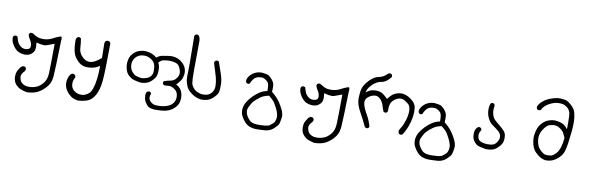

<svg xmlns="http://www.w3.org/2000/svg" viewBox="-49 -885 5099 1643"><g transform="rotate(10 2500.0 -63.0)"><path d="M100.1 137.2Q87.4 159.7 87.4 193.8Q87.4 205.6 90.8 220.7Q96.2 246.1 117.2 267.1Q134.3 284.2 157 292.7Q179.7 301.3 205.6 307.1Q248.5 307.1 285.6 294.4Q323.7 281.2 365.2 239.3Q406.7 197.3 411.6 135.3Q416.5 73.2 422.4 -174.8V-175.3Q423.8 -184.6 423.8 -188.2Q423.8 -191.9 423.6 -196Q423.3 -200.2 422.4 -204.3Q421.4 -208.5 419.2 -210.7Q417 -212.9 414.1 -212.9Q411.1 -212.9 407.7 -211.4Q379.9 -202.1 352.5 -187Q313.5 -165 267.1 -165Q252.9 -165 239.7 -167Q212.4 -171.4 181.2 -193.4L167.5 -199.7Q165.5 -200.2 163.6 -200.2Q154.3 -200.2 146 -194.3L140.1 -182.1Q144 -161.1 155.8 -144.5Q168.9 -126 173.8 -104.5Q175.8 -96.2 175.8 -88.9Q175.8 -73.2 167 -64.7Q158.2 -56.2 136.7 -54.2Q133.8 -54.2 131.3 -54.2Q108.4 -54.2 88.9 -70.3L81.1 -77.6Q65.9 -92.3 60.3 -110.1Q54.7 -127.9 48.8 -147.5L37.6 -152.8Q35.6 -153.3 33.7 -153.3Q23.4 -153.3 16.1 -147.5L10.3 -135.7Q10.3 -133.8 10.3 -132.3Q10.3 -106.4 21.2 -84.7Q32.2 -63 48.3 -44.4Q64 -26.4 83.5 -18.1Q110.4 -6.8 137.7 -6.8Q151.4 -6.8 164.1 -10.3Q183.6 -15.1 201.2 -32.7Q216.8 -47.9 219.2 -69.3Q220.7 -79.6 220.7 -87.4Q220.7 -104 218.3 -119.6L217.3 -126L223.6 -124.5Q259.8 -114.7 284.2 -114.7Q298.8 -114.7 309.1 -118.7Q337.4 -127.9 372.6 -142.1Q371.6 62.5 368.7 117.2Q365.7 171.9 338.4 203.6Q311 235.4 284.2 246.1Q252.4 258.8 218.8 258.8Q194.3 258.8 178.2 251.5Q151.9 239.3 142.6 219.2Q137.2 208 134.3 190.4Q133.8 187.5 133.8 184.1Q133.8 160.2 161.6 133.3L167.5 120.6Q168 118.7 168 116.9Q168 115.2 167.7 113.5Q167.5 111.8 167 108.9Q165.5 103.5 162.1 99.1L150.4 93.3L136.2 94.2L119.6 106.4Q108.9 121.6 100.1 137.2Z M527.8 168Q527.8 190.9 535.2 210Q546.4 237.8 570.8 262.2Q590.8 282.2 609.9 289.8Q628.9 297.4 648.9 301.3Q684.1 301.3 726.6 288.6Q768.6 276.4 796.6 228.3Q824.7 180.2 832.5 99.9Q840.3 19.5 841.3 -215.8V-216.3Q842.8 -230.5 835.9 -239.7L822.3 -245.6Q819.8 -246.1 817.4 -246.1Q814.9 -246.1 812 -245.6Q804.7 -244.6 798.3 -240.2Q792.5 -231.4 790.5 -221.2L792.5 -92.8L791 -91.3Q738.3 -46.4 701.7 -42Q696.8 -41.5 692.4 -41.5Q658.2 -41.5 627.7 -72Q597.2 -102.5 595.2 -145.3Q593.3 -188 585.9 -227.5L573.7 -233.9Q571.8 -234.4 568.4 -234.4Q564.9 -234.4 560.3 -232.9Q555.7 -231.4 551.3 -227.5Q545.4 -219.7 543.5 -209.5Q543.5 -204.1 543.5 -196.5Q543.5 -189 543.9 -176.8Q544.9 -148.9 549.8 -121.1Q556.6 -79.1 578.6 -50.3Q600.6 -22 622.8 -8.3Q645 5.4 672.9 6.8Q678.7 7.3 686 7.3Q707 7.3 729 2.4Q756.3 -2.9 781.7 -19.5L788.6 -23.4V-15.6Q788.6 37.6 782.7 88.1Q776.9 138.7 765.6 171.4Q753.9 206.5 738.5 220.5Q723.1 234.4 703.1 242.2Q689.9 248 672.4 248Q631.8 248 604.5 223.1Q580.6 201.2 580.6 165Q580.6 137.2 596.2 111.8Q596.2 110.8 596.2 109.9Q596.2 97.7 589.8 90.3L576.7 83.5Q574.7 83 573.2 83Q561.5 83 553.2 90.8Q527.8 124.5 527.8 168Z M1213.4 145Q1212.9 151.4 1212.9 157.2Q1212.9 184.6 1222.2 205.6Q1228.5 219.2 1239.7 232.9Q1256.3 252.9 1273.4 257.6Q1290.5 262.2 1309.6 264.2Q1344.7 264.2 1378.4 261.2Q1432.1 256.8 1468.8 228Q1477.5 221.2 1486.3 212.4Q1503.9 192.9 1510.3 177.2Q1516.1 161.1 1518.6 139.2Q1519 132.8 1519 126Q1519 110.4 1515.1 92.8Q1508.3 62 1487.3 41Q1476.1 30.3 1462.9 23.4L1457.5 21Q1493.2 -19 1499.8 -34.7Q1506.3 -50.3 1510.3 -73.2Q1511.7 -81.5 1511.7 -87.4Q1511.7 -121.1 1496.6 -146Q1489.3 -157.7 1479 -168.5Q1457.5 -189.5 1438 -198.2Q1407.7 -211.4 1376.5 -211.4Q1355.5 -211.4 1298.3 -200.7Q1273.4 -196.3 1252 -179.2L1249 -176.8L1246.1 -179.2Q1228 -194.3 1206.8 -202.9Q1185.5 -211.4 1158.7 -214.4Q1151.4 -215.3 1144.8 -215.3Q1138.2 -215.3 1128.4 -214.4Q1118.7 -213.4 1104.5 -209.5Q1071.8 -200.7 1047.4 -176.3Q1034.2 -163.1 1025.9 -147.5Q1015.1 -126.5 1012.2 -96.7Q1011.2 -89.4 1011.2 -81.5Q1011.2 -58.6 1018.1 -34.2Q1026.4 -2.4 1047.6 16.8Q1068.8 36.1 1089.6 43.2Q1110.4 50.3 1138.2 55.2Q1148.4 57.1 1157.7 57.1Q1176.8 57.1 1195.8 52.2Q1226.1 44.9 1249.3 21.7Q1272.5 -1.5 1279.3 -17.1Q1285.6 -32.2 1287.1 -52.7Q1288.1 -63.5 1288.1 -75.2Q1288.1 -86.9 1287.1 -95.2Q1285.6 -116.7 1275.4 -135.7L1273.9 -138.2Q1278.3 -143.1 1280.3 -145Q1295.9 -160.6 1312.7 -164.1Q1329.6 -167.5 1343.5 -168.7Q1357.4 -169.9 1364.3 -169.9Q1380.9 -169.9 1400.4 -166.5Q1432.1 -160.6 1443.8 -148.4Q1454.6 -138.2 1463.4 -113.8Q1470.7 -94.7 1470.7 -79.1Q1470.7 -53.2 1446.8 -26.9Q1429.2 -7.8 1399.4 -2.9Q1373 1 1348.1 11.2L1343.3 21.5Q1343.3 22.9 1343.3 25.6Q1343.3 28.3 1344.2 32Q1345.2 35.6 1347.7 39.1Q1354.5 44.4 1362.3 45.4Q1382.3 43 1396.7 43Q1411.1 43 1419.9 45.4Q1436.5 50.8 1456.1 66.9Q1476.1 83.5 1479 113.3Q1480 120.6 1480 127.4Q1480 147.5 1473.1 162.6Q1464.4 181.6 1448 195.3Q1431.6 209 1405.3 216.6Q1378.9 224.1 1354 225.6Q1343.3 226.1 1332.3 226.1Q1321.3 226.1 1312.7 225.3Q1304.2 224.6 1297.4 222.2Q1284.7 217.8 1272.5 207.5Q1253.4 191.4 1252.4 170.4Q1252.4 168 1252.4 166Q1252.4 149.9 1258.3 141.1Q1258.3 140.1 1258.3 139.6Q1258.3 129.9 1252.9 123.5L1243.2 118.7Q1242.2 118.7 1241.7 118.7Q1229.5 118.7 1220.2 127Q1215.3 135.7 1213.4 145ZM1156.7 17.6Q1149.9 17.6 1143.6 16.6Q1118.2 12.2 1103.5 6.3Q1088.4 1 1070.8 -20.5Q1053.2 -42 1050.3 -68.8Q1049.3 -76.2 1049.3 -83.5Q1049.3 -126 1082 -154.3Q1107.4 -175.8 1145.5 -175.8Q1161.1 -175.8 1173.8 -172.4Q1204.1 -163.1 1223.1 -144Q1232.4 -134.8 1237.3 -124.5Q1244.6 -109.9 1246.3 -93.5Q1248 -77.1 1248 -67.4Q1248 -57.6 1248 -53.7Q1247.6 -27.8 1228 -8.3Q1218.3 1.5 1207.5 5.9Q1179.2 17.6 1156.7 17.6Z M1537.6 -414.1Q1540 -252.4 1540 -187.3Q1540 -122.1 1539.1 -103.8Q1538.1 -85.4 1538.1 -66.2Q1538.1 -46.9 1540 -32.2Q1544.4 -5.4 1555.7 20.5Q1566.9 45.9 1588.9 64Q1624 93.3 1655.8 103Q1667.5 106.9 1680.2 108.9Q1689 109.9 1695.3 109.9Q1701.7 109.9 1707 109.4Q1712.4 108.9 1718.3 108.4Q1730.5 106.9 1742.2 103.5Q1770 95.7 1798.6 67.4Q1827.1 39.1 1831.1 14.2Q1834.5 -6.3 1834.5 -36.1Q1834.5 -43 1834.5 -50.3Q1833.5 -88.9 1816.7 -137.9Q1799.8 -187 1782.7 -236.3L1771.5 -241.7Q1770 -241.7 1767.1 -241.7Q1764.2 -241.7 1759.8 -240.5Q1755.4 -239.3 1751 -236.3Q1745.6 -229 1743.7 -219.7Q1755.4 -179.7 1765.6 -149.2Q1775.9 -118.7 1780.3 -100.1Q1791 -58.6 1791 -25.4Q1791 -16.6 1790 -8.8Q1787.6 15.6 1769 37.1Q1750.5 58.6 1721.2 63Q1709.5 64.5 1697 64.5Q1684.6 64.5 1672.4 61.5Q1646 54.2 1631.8 44.4Q1621.1 36.6 1609.9 23.4Q1595.7 5.9 1591.3 -14.6Q1586.4 -41 1586.4 -116Q1586.4 -190.9 1588.4 -382.8Q1587.4 -406.2 1576.2 -425.3L1564 -431.2Q1562 -431.6 1559.1 -431.6Q1550.3 -431.6 1543.5 -425.8Z M2163.6 -166Q2178.2 -166 2187.5 -162.1Q2206.5 -154.3 2221.2 -138.7Q2235.8 -123 2235.8 -70.3Q2235.8 -66.9 2235.8 -60.1L2232.4 -59.1Q2198.7 -52.7 2170.4 -34.2Q2139.6 -14.2 2114.5 12Q2089.4 38.1 2072.3 66.2Q2055.2 94.2 2051.8 126.5Q2051.3 132.8 2051.3 139.2Q2051.3 164.1 2061 185.1Q2074.2 212.4 2094.2 234.9Q2113.8 256.8 2138.4 266.8Q2163.1 276.9 2191.4 277.8Q2235.4 277.8 2276.4 274.4Q2316.4 271 2347.7 242.7Q2378.9 214.4 2385.3 197.3Q2391.1 179.7 2396 145Q2397 138.7 2397 132.3Q2397 103.5 2379.4 68.8Q2353 16.6 2324.7 -15.1Q2305.2 -36.6 2275.9 -60.5Q2277.3 -78.6 2277.3 -92.8Q2277.3 -106.9 2275.9 -119.6Q2272.5 -147.5 2242.2 -178.2Q2224.1 -195.8 2210.4 -199.2Q2192.4 -203.6 2167 -206.5Q2162.1 -207 2156.7 -207Q2136.2 -207 2113.8 -198.7Q2085.4 -187.5 2065.4 -166Q2045.4 -144.5 2040.5 -120.6Q2040.5 -119.1 2040.5 -116Q2040.5 -112.8 2042 -107.7Q2043.5 -102.5 2046.9 -98.1L2058.1 -92.3Q2058.6 -92.3 2060.5 -92.3Q2062.5 -92.3 2064.9 -92.8Q2071.3 -93.8 2076.2 -97.2Q2082.5 -117.2 2098.1 -137.2Q2114.7 -159.2 2143.6 -164.1Q2154.3 -166 2163.6 -166ZM2175.3 234.9Q2146.5 230.5 2130.1 213.1Q2113.8 195.8 2104.5 179.2Q2095.2 162.6 2092.8 144Q2092.3 139.6 2092.3 135.3Q2092.3 121.1 2098.6 107.4Q2106.4 90.8 2117.2 71.3Q2128.4 50.8 2158.7 25.4Q2189 0 2208 -8.5Q2227.1 -17.1 2256.8 -23.4Q2298.3 9.8 2309.3 28.8Q2320.3 47.9 2329.6 65.2Q2338.9 82.5 2343.3 93.8Q2354.5 122.1 2354.5 145.5Q2354.5 159.7 2349.6 174.3Q2347.2 182.1 2344.2 188.5Q2336.4 203.1 2302.7 226.6Q2285.2 232.9 2267.1 234.9Q2238.8 237.8 2218 237.8Q2197.3 237.8 2175.3 234.9Z M2600.1 137.2Q2587.4 159.7 2587.4 193.8Q2587.4 205.6 2590.8 220.7Q2596.2 246.1 2617.2 267.1Q2634.3 284.2 2657 292.7Q2679.7 301.3 2705.6 307.1Q2748.5 307.1 2785.6 294.4Q2823.7 281.2 2865.2 239.3Q2906.7 197.3 2911.6 135.3Q2916.5 73.2 2922.4 -174.8V-175.3Q2923.8 -184.6 2923.8 -188.2Q2923.8 -191.9 2923.6 -196Q2923.3 -200.2 2922.4 -204.3Q2921.4 -208.5 2919.2 -210.7Q2917 -212.9 2914.1 -212.9Q2911.1 -212.9 2907.7 -211.4Q2879.9 -202.1 2852.5 -187Q2813.5 -165 2767.1 -165Q2752.9 -165 2739.7 -167Q2712.4 -171.4 2681.2 -193.4L2667.5 -199.7Q2665.5 -200.2 2663.6 -200.2Q2654.3 -200.2 2646 -194.3L2640.1 -182.1Q2644 -161.1 2655.8 -144.5Q2668.9 -126 2673.8 -104.5Q2675.8 -96.2 2675.8 -88.9Q2675.8 -73.2 2667 -64.7Q2658.2 -56.2 2636.7 -54.2Q2633.8 -54.2 2631.3 -54.2Q2608.4 -54.2 2588.9 -70.3L2581.1 -77.6Q2565.9 -92.3 2560.3 -110.1Q2554.7 -127.9 2548.8 -147.5L2537.6 -152.8Q2535.6 -153.3 2533.7 -153.3Q2523.4 -153.3 2516.1 -147.5L2510.3 -135.7Q2510.3 -133.8 2510.3 -132.3Q2510.3 -106.4 2521.2 -84.7Q2532.2 -63 2548.3 -44.4Q2564 -26.4 2583.5 -18.1Q2610.4 -6.8 2637.7 -6.8Q2651.4 -6.8 2664.1 -10.3Q2683.6 -15.1 2701.2 -32.7Q2716.8 -47.9 2719.2 -69.3Q2720.7 -79.6 2720.7 -87.4Q2720.7 -104 2718.3 -119.6L2717.3 -126L2723.6 -124.5Q2759.8 -114.7 2784.2 -114.7Q2798.8 -114.7 2809.1 -118.7Q2837.4 -127.9 2872.6 -142.1Q2871.6 62.5 2868.7 117.2Q2865.7 171.9 2838.4 203.6Q2811 235.4 2784.2 246.1Q2752.4 258.8 2718.8 258.8Q2694.3 258.8 2678.2 251.5Q2651.9 239.3 2642.6 219.2Q2637.2 208 2634.3 190.4Q2633.8 187.5 2633.8 184.1Q2633.8 160.2 2661.6 133.3L2667.5 120.6Q2668 118.7 2668 116.9Q2668 115.2 2667.7 113.5Q2667.5 111.8 2667 108.9Q2665.5 103.5 2662.1 99.1L2650.4 93.3L2636.2 94.2L2619.6 106.4Q2608.9 121.6 2600.1 137.2Z M3421.4 109.9Q3432.6 109.9 3439 104.5Q3464.8 64 3481 19Q3503.9 -47.4 3503.9 -105.5Q3503.9 -122.1 3502 -136.7Q3498 -167 3475.8 -188.7Q3453.6 -210.4 3433.1 -221.2Q3399.4 -239.3 3368.2 -239.3Q3361.8 -239.3 3356 -238.3Q3338.9 -235.8 3324.2 -230.2Q3309.6 -224.6 3295.4 -214.8Q3281.2 -204.6 3258.3 -174.8L3255.4 -170.9Q3249.5 -176.8 3245.6 -181.2Q3234.9 -191.4 3217.3 -205.1Q3196.3 -220.2 3170.9 -224.1Q3159.7 -225.6 3151.4 -225.6Q3134.8 -225.6 3120.6 -222.7Q3096.7 -217.8 3074.7 -201.7L3064.9 -193.8L3067.9 -206.1Q3076.2 -236.8 3111.3 -269.5Q3146.5 -302.2 3187.5 -307.6Q3224.6 -312.5 3264.2 -363.8Q3264.2 -364.7 3264.2 -365.7Q3264.2 -376.5 3258.8 -385.3L3247.1 -391.1Q3246.1 -391.1 3244.6 -391.1Q3233.9 -391.1 3226.6 -385.3Q3195.3 -351.6 3152.8 -343.8Q3112.8 -336.9 3074 -295.7Q3035.2 -254.4 3025.9 -222.2Q3016.1 -189.9 3015.1 -136.7Q3015.1 -135.3 3015.1 -133.8Q3015.1 -82.5 3048.8 -22.7Q3082.5 37.1 3110.8 99.1L3122.6 105Q3124.5 105.5 3126.5 105.5Q3136.2 105.5 3143.1 99.6L3148.4 89.4Q3135.3 37.1 3107.2 -11Q3079.1 -59.1 3071.3 -93.3Q3069.3 -102.5 3069.3 -110.8Q3069.3 -135.3 3086.4 -151.4Q3108.4 -172.9 3140.1 -180.2Q3147.5 -181.6 3154.3 -181.6Q3178.7 -181.6 3197.8 -160.6Q3220.7 -134.8 3227.5 -108.6Q3234.4 -82.5 3244.6 -59.1L3255.9 -53.2Q3256.8 -53.2 3258.3 -53.2Q3268.6 -53.2 3275.9 -58.6L3281.7 -70.3Q3281.2 -78.1 3281.2 -85.4Q3281.2 -139.2 3305.2 -161.6Q3332 -187.5 3357.4 -192.9Q3365.7 -194.3 3373.5 -194.3Q3389.6 -194.3 3402.8 -187Q3420.4 -176.3 3439 -161.6Q3449.7 -152.8 3454.6 -138.7Q3460.4 -121.1 3460.4 -98.1Q3460.4 -64 3447 -20.8Q3433.6 22.5 3417.5 47.9Q3401.9 71.3 3400.9 81.1Q3400.9 93.8 3407.2 104L3418.9 109.9Q3420.4 109.9 3421.4 109.9Z M3663.6 -166Q3678.2 -166 3687.5 -162.1Q3706.5 -154.3 3721.2 -138.7Q3735.8 -123 3735.8 -70.3Q3735.8 -66.9 3735.8 -60.1L3732.4 -59.1Q3698.7 -52.7 3670.4 -34.2Q3639.6 -14.2 3614.5 12Q3589.4 38.1 3572.3 66.2Q3555.2 94.2 3551.8 126.5Q3551.3 132.8 3551.3 139.2Q3551.3 164.1 3561 185.1Q3574.2 212.4 3594.2 234.9Q3613.8 256.8 3638.4 266.8Q3663.1 276.9 3691.4 277.8Q3735.4 277.8 3776.4 274.4Q3816.4 271 3847.7 242.7Q3878.9 214.4 3885.3 197.3Q3891.1 179.7 3896 145Q3897 138.7 3897 132.3Q3897 103.5 3879.4 68.8Q3853 16.6 3824.7 -15.1Q3805.2 -36.6 3775.9 -60.5Q3777.3 -78.6 3777.3 -92.8Q3777.3 -106.9 3775.9 -119.6Q3772.5 -147.5 3742.2 -178.2Q3724.1 -195.8 3710.4 -199.2Q3692.4 -203.6 3667 -206.5Q3662.1 -207 3656.7 -207Q3636.2 -207 3613.8 -198.7Q3585.4 -187.5 3565.4 -166Q3545.4 -144.5 3540.5 -120.6Q3540.5 -119.1 3540.5 -116Q3540.5 -112.8 3542 -107.7Q3543.5 -102.5 3546.9 -98.1L3558.1 -92.3Q3558.6 -92.3 3560.5 -92.3Q3562.5 -92.3 3564.9 -92.8Q3571.3 -93.8 3576.2 -97.2Q3582.5 -117.2 3598.1 -137.2Q3614.7 -159.2 3643.6 -164.1Q3654.3 -166 3663.6 -166ZM3675.3 234.9Q3646.5 230.5 3630.1 213.1Q3613.8 195.8 3604.5 179.2Q3595.2 162.6 3592.8 144Q3592.3 139.6 3592.3 135.3Q3592.3 121.1 3598.6 107.4Q3606.4 90.8 3617.2 71.3Q3628.4 50.8 3658.7 25.4Q3689 0 3708 -8.5Q3727.1 -17.1 3756.8 -23.4Q3798.3 9.8 3809.3 28.8Q3820.3 47.9 3829.6 65.2Q3838.9 82.5 3843.3 93.8Q3854.5 122.1 3854.5 145.5Q3854.5 159.7 3849.6 174.3Q3847.2 182.1 3844.2 188.5Q3836.4 203.1 3802.7 226.6Q3785.2 232.9 3767.1 234.9Q3738.8 237.8 3718 237.8Q3697.3 237.8 3675.3 234.9Z M4038.1 -4.9Q4038.1 12.2 4041.5 26.9Q4045.9 46.9 4064.9 67.9Q4083.5 88.9 4109.4 94Q4135.3 99.1 4162.6 105Q4166 105 4169.4 105Q4194.3 105 4216.8 99.1Q4241.7 92.8 4265.1 69.6Q4288.6 46.4 4295.4 31.2Q4304.7 11.2 4304.7 -16.1Q4304.7 -29.3 4302.2 -43Q4298.8 -63.5 4274.4 -87.2Q4250 -110.8 4221.2 -133.3Q4191.9 -156.2 4182.6 -175.3Q4173.3 -193.8 4169.9 -217.8Q4168.5 -227.5 4168.5 -233.4Q4168.5 -251.5 4171.4 -265.6Q4172.4 -269 4172.4 -271Q4172.4 -272.9 4171.9 -275.4Q4171.4 -281.7 4167 -287.6L4155.8 -294.4Q4155.3 -294.4 4154.8 -294.4Q4144 -294.4 4136.2 -287.6Q4126 -266.1 4126 -233.9Q4126 -202.6 4136.2 -174.3Q4146.5 -147 4160.6 -129.9Q4172.4 -115.7 4189 -104Q4217.3 -84.5 4237.8 -67.4Q4258.8 -49.3 4262.7 -29.3Q4264.2 -22 4264.2 -17.6Q4264.2 -3.4 4260.3 5.9Q4253.9 22.9 4242.7 36.6Q4231 50.8 4213.9 56.2Q4196.8 61 4171.1 61Q4145.5 61 4123 54.7Q4098.6 47.9 4088.9 31.7Q4080.1 16.6 4080.1 -2.4Q4080.1 -23.4 4096.2 -47.4Q4096.2 -48.3 4096.2 -48.8Q4096.2 -58.6 4090.8 -65.9L4079.6 -70.8Q4078.1 -71.3 4076.7 -71.3Q4075.2 -71.3 4073.2 -71Q4071.3 -70.8 4068.4 -69.8Q4063.5 -68.4 4058.6 -64.5Q4040.5 -43.9 4038.6 -19Q4038.1 -11.7 4038.1 -4.9Z M4712.4 -391.6Q4737.3 -391.6 4752.9 -386.7Q4770 -380.9 4787.6 -365.7Q4805.7 -350.1 4812.5 -324.2Q4817.4 -305.2 4817.4 -239.3Q4817.4 -219.2 4816.9 -183.6Q4804.2 -198.2 4797.4 -205.1Q4790.5 -211.9 4781.7 -217.8Q4772.9 -223.6 4765.9 -226.3Q4758.8 -229 4752.9 -230.7Q4747.1 -232.4 4740.7 -233.9Q4734.4 -235.4 4727.5 -236.8Q4710.4 -239.7 4701.2 -239.7Q4677.7 -239.7 4653.8 -231.4Q4621.6 -220.7 4598.4 -197Q4575.2 -173.3 4564.2 -145.3Q4553.2 -117.2 4549.3 -80.6Q4548.3 -71.8 4548.3 -62Q4548.3 -34.2 4557.1 -2.9Q4568.4 37.6 4593 61Q4617.7 84.5 4636.7 95.2Q4655.8 106 4678.2 109.9Q4681.6 109.9 4688 109.9Q4694.3 109.9 4705.1 108.9Q4715.8 107.9 4728 104.5Q4752 98.6 4782.5 74.2Q4813 49.8 4826.2 21Q4839.4 -8.3 4848.1 -69.8Q4864.3 -182.1 4864.3 -244.6Q4864.3 -295.9 4852.5 -337.4Q4844.7 -365.7 4817.4 -391.1Q4789.6 -417 4774.2 -423.6Q4758.8 -430.2 4723.1 -432.6Q4718.8 -433.1 4713.9 -433.1Q4682.1 -433.1 4641.1 -418.9Q4594.2 -403.3 4564.5 -376L4558.1 -370.1Q4535.2 -346.7 4529.8 -325.7Q4530.8 -316.4 4536.1 -307.1L4547.4 -302.2Q4549.3 -301.8 4551.8 -301.8Q4560.5 -301.8 4567.9 -306.6Q4579.1 -334.5 4611.8 -357.4Q4627.9 -368.7 4646 -376.5Q4664.1 -384.3 4678.7 -387.7Q4694.8 -391.6 4712.4 -391.6ZM4690.9 64.9Q4668.9 64.9 4656.7 57.6Q4637.7 45.4 4623 29.8Q4600.1 6.3 4592.3 -34.2Q4588.9 -51.8 4588.9 -68.4Q4588.9 -91.3 4596.2 -110.8Q4604.5 -133.8 4623.5 -158.7Q4642.6 -183.6 4660.6 -190.2Q4678.7 -196.8 4700.7 -198.2Q4704.1 -198.2 4707 -198.2Q4726.1 -198.2 4741.7 -189.9Q4761.7 -179.2 4776.9 -164.1Q4789.6 -151.4 4794.9 -136.7Q4800.8 -122.1 4809.1 -106.4Q4806.2 -64.5 4794.7 -26.1Q4783.2 12.2 4762 34.4Q4740.7 56.6 4723.1 62H4722.7Q4704.6 64.9 4690.9 64.9Z"/></g></svg>

Font: Bakudai
Style: Light
Weight: 300
Version: Version 1.48